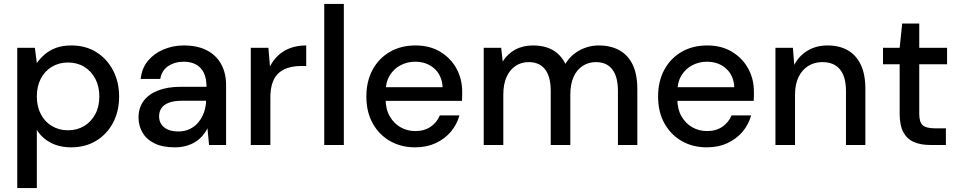

<svg xmlns="http://www.w3.org/2000/svg" viewBox="-20 -740 4894 980"><path d="M68 220V-496H158L168 -418Q184 -441 208 -462Q232 -483 265.5 -495.5Q299 -508 344 -508Q417 -508 471.5 -474Q526 -440 557 -381Q588 -322 588 -247Q588 -172 557 -113.5Q526 -55 471 -21.5Q416 12 343 12Q284 12 239 -11.5Q194 -35 168 -77V220ZM327 -75Q374 -75 410 -97Q446 -119 466.5 -157.5Q487 -196 487 -248Q487 -299 466.5 -338Q446 -377 410 -399Q374 -421 327 -421Q281 -421 244.5 -399Q208 -377 188 -338Q168 -299 168 -248Q168 -197 188 -158Q208 -119 244.5 -97Q281 -75 327 -75Z M872 12Q809 12 768 -8.5Q727 -29 707 -64Q687 -99 687 -140Q687 -189 712.5 -224Q738 -259 786.5 -278Q835 -297 903 -297H1034Q1034 -340 1020.5 -368Q1007 -396 981 -410.5Q955 -425 918 -425Q872 -425 838.5 -402.5Q805 -380 798 -337H698Q704 -392 735 -429.5Q766 -467 814.5 -487.5Q863 -508 918 -508Q988 -508 1036 -483Q1084 -458 1109 -412.5Q1134 -367 1134 -305V0H1047L1039 -85Q1029 -65 1013.5 -47Q998 -29 977.5 -16Q957 -3 930.5 4.5Q904 12 872 12ZM891 -69Q924 -69 950 -82Q976 -95 994 -117.5Q1012 -140 1021.5 -167.5Q1031 -195 1032 -225V-226H913Q869 -226 842.5 -216Q816 -206 804 -188Q792 -170 792 -146Q792 -123 803.5 -105.5Q815 -88 837 -78.5Q859 -69 891 -69Z M1260 0V-496H1350L1358 -401Q1375 -434 1401 -458Q1427 -482 1462.5 -495Q1498 -508 1543 -508V-403H1515Q1483 -403 1454.5 -395Q1426 -387 1404.5 -369Q1383 -351 1371.5 -319.5Q1360 -288 1360 -241V0Z M1635 0V-720H1735V0Z M2099 12Q2026 12 1970 -20.5Q1914 -53 1882 -111Q1850 -169 1850 -247Q1850 -325 1881.5 -383.5Q1913 -442 1969.5 -475Q2026 -508 2101 -508Q2174 -508 2227.5 -475.5Q2281 -443 2310 -390Q2339 -337 2339 -272Q2339 -262 2339 -250Q2339 -238 2338 -225H1924V-295H2239Q2236 -355 2197 -390Q2158 -425 2099 -425Q2059 -425 2024.5 -407Q1990 -389 1969 -354.5Q1948 -320 1948 -267V-239Q1948 -184 1969 -147Q1990 -110 2024.5 -90.5Q2059 -71 2099 -71Q2146 -71 2178 -93Q2210 -115 2225 -151H2325Q2312 -104 2281 -67.5Q2250 -31 2204 -9.5Q2158 12 2099 12Z M2449 0V-496H2538L2546 -426Q2570 -465 2609.5 -486.5Q2649 -508 2700 -508Q2739 -508 2770.5 -498Q2802 -488 2826 -467Q2850 -446 2866 -414Q2892 -458 2938 -483Q2984 -508 3036 -508Q3097 -508 3141.5 -483.5Q3186 -459 3209.5 -409.5Q3233 -360 3233 -286V0H3134V-276Q3134 -348 3105.5 -385.5Q3077 -423 3021 -423Q2984 -423 2954 -403.5Q2924 -384 2907.5 -347Q2891 -310 2891 -257V0H2791V-276Q2791 -348 2762.5 -385.5Q2734 -423 2678 -423Q2641 -423 2611.5 -403.5Q2582 -384 2565.5 -347Q2549 -310 2549 -257V0Z M3588 12Q3515 12 3459 -20.5Q3403 -53 3371 -111Q3339 -169 3339 -247Q3339 -325 3370.5 -383.5Q3402 -442 3458.5 -475Q3515 -508 3590 -508Q3663 -508 3716.5 -475.5Q3770 -443 3799 -390Q3828 -337 3828 -272Q3828 -262 3828 -250Q3828 -238 3827 -225H3413V-295H3728Q3725 -355 3686 -390Q3647 -425 3588 -425Q3548 -425 3513.5 -407Q3479 -389 3458 -354.5Q3437 -320 3437 -267V-239Q3437 -184 3458 -147Q3479 -110 3513.5 -90.5Q3548 -71 3588 -71Q3635 -71 3667 -93Q3699 -115 3714 -151H3814Q3801 -104 3770 -67.5Q3739 -31 3693 -9.5Q3647 12 3588 12Z M3938 0V-496H4027L4034 -409Q4058 -455 4102 -481.5Q4146 -508 4204 -508Q4264 -508 4307 -483.5Q4350 -459 4373.5 -410Q4397 -361 4397 -286V0H4298V-276Q4298 -348 4267.5 -385.5Q4237 -423 4177 -423Q4137 -423 4105.5 -403.5Q4074 -384 4056 -347Q4038 -310 4038 -257V0Z M4728 0Q4680 0 4645 -15Q4610 -30 4591 -65Q4572 -100 4572 -160V-412H4487V-496H4572L4585 -620H4672V-496H4814V-412H4672V-159Q4672 -116 4690 -100.5Q4708 -85 4752 -85H4808V0Z"/></svg>

Font: DM Sans 24pt Medium
Style: Regular
Weight: 500
Designer: Colophon Foundry, Jonny Pinhorn
Foundry: Colophon Foundry
Version: Version 4.004;gftools[0.9.30]